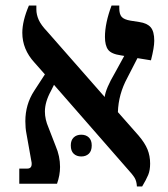

<svg xmlns="http://www.w3.org/2000/svg" viewBox="-20 -667 611 697"><path d="M442 -384Q410 -325 408 -260L483 -175Q506 -148 515.5 -124.5Q525 -101 525 -73Q525 -49 518 -32Q511 -15 496 10H477Q476 -9 469 -21Q462 -33 439 -58L176 -359L165 -337Q143 -297 143 -262Q143 -234 156 -204L182 -137Q198 -100 198 -61Q198 -31 187 0H50V-55H79Q95 -55 95 -72Q95 -78 94 -81L76 -182Q72 -202 72 -227Q72 -288 104 -337L143 -397L105 -440Q61 -488 61 -548Q61 -591 85 -647H112V-633Q112 -614 120.5 -595Q129 -576 151 -553L360 -315Q364 -346 397 -402L431 -464L419 -466Q384 -471 372.5 -486.5Q361 -502 361 -533Q361 -583 385 -647H413V-637Q413 -616 421.5 -606Q430 -596 454 -592L486 -587Q514 -583 527 -568Q540 -553 540 -519Q540 -495 528 -448L479 -456ZM275 -178Q292 -178 302.5 -168Q313 -158 313 -139Q313 -119 302.5 -109Q292 -99 275 -99Q258 -99 247.5 -109Q237 -119 237 -139Q237 -158 247.5 -168Q258 -178 275 -178Z"/></svg>

Font: Noto Serif Hebrew SemiBold
Style: Regular
Weight: 600
Designer: Monotype Design Team
Foundry: Monotype Imaging Inc.
Version: Version 1.000